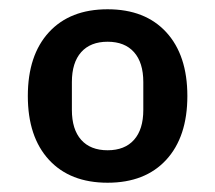

<svg xmlns="http://www.w3.org/2000/svg" viewBox="-20 -724 464 414"><path d="M212 -330Q131 -330 85.5 -379.5Q40 -429 40 -517Q40 -605 85.5 -654.5Q131 -704 212 -704Q293 -704 338.5 -654.5Q384 -605 384 -517Q384 -429 338.5 -379.5Q293 -330 212 -330ZM212 -400Q249 -400 269 -422.5Q289 -445 289 -487V-547Q289 -589 269 -611.5Q249 -634 212 -634Q175 -634 155 -611.5Q135 -589 135 -547V-487Q135 -445 155 -422.5Q175 -400 212 -400Z"/></svg>

Font: IBM Plex Sans Thai SmBld
Style: Regular
Weight: 600
Designer: Mike Abbink, Paul van der Laan, Pieter van Rosmalen, Ben Mitchell, Mark Frömberg
Foundry: Bold Monday
Version: Version 1.2